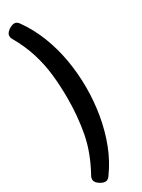

<svg xmlns="http://www.w3.org/2000/svg" viewBox="-265 -808 772 1041"><g transform="rotate(-30 121.0 -287.5)"><path d="M50 208Q40 208 26.5 201.5Q13 195 3 184.5Q-7 174 -7 162Q-7 158 -6 152.5Q-5 147 -2 142Q59 32 78.5 -71.5Q98 -175 98 -287Q98 -362 90.5 -432.5Q83 -503 61.5 -573.5Q40 -644 -2 -717Q-5 -722 -6 -727Q-7 -732 -7 -737Q-7 -748 3 -759Q13 -770 26.5 -776.5Q40 -783 50 -783Q65 -783 77 -767Q125 -700 155.5 -622Q186 -544 200.5 -459Q215 -374 215 -287Q215 -200 200.5 -115.5Q186 -31 156 47Q126 125 77 192Q65 208 50 208Z"/></g></svg>

Font: Asap Condensed VF Beta
Style: Regular
Weight: 400
Designer: Pablo Cosgaya
Foundry: Omnibus-Type
Version: Version 1.008